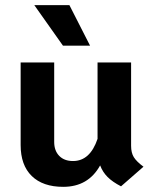

<svg xmlns="http://www.w3.org/2000/svg" viewBox="-20 -712 601 744"><path d="M536 -66 449 10Q416 -7 397 -26Q378 -45 368 -71Q322 12 225 12Q146 12 103 -30Q60 -72 60 -150V-470H190V-162Q190 -128 209.5 -108Q229 -88 263 -88Q329 -88 358 -174V-470H488V-147Q488 -120 498.5 -103Q509 -86 536 -66ZM113 -692H249L329 -535H224Z"/></svg>

Font: KoHo
Style: Bold
Weight: 700
Designer: Cadson Demak & Katatrad Team
Foundry: Cadson Demak Co.,Ltd.
Version: Version 1.000; ttfautohint (v1.6)